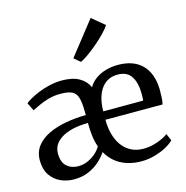

<svg xmlns="http://www.w3.org/2000/svg" viewBox="-124 -987 1080 1116"><g transform="rotate(-15 415.5 -429.0)"><path d="M186 11Q142 11 104.5 -6.5Q67 -24 44 -58.8Q21 -93.5 21 -146Q21 -197 48.5 -232.2Q76 -267.5 122.8 -289.5Q169.5 -311.5 228 -321.8Q286.5 -332 347.5 -332.5L347 -358.5Q346.5 -410.5 337.5 -439Q328.5 -467.5 305 -478.8Q281.5 -490 236 -490Q198.5 -490 166.2 -481.2Q134 -472.5 107.8 -460.2Q81.5 -448 61.5 -438L37.5 -486.5Q47 -495 69.5 -508Q92 -521 123 -533.5Q154 -546 190.5 -554.5Q227 -563 263.5 -563Q327.5 -563 367 -541Q406.5 -519 424.5 -479.5Q441 -508.5 468.8 -527.8Q496.5 -547 531 -556.5Q565.5 -566 602 -566Q695.5 -566 746.8 -514.8Q798 -463.5 801 -367.5Q801 -337.5 799.8 -315.5Q798.5 -293.5 794.5 -276.5H450.5Q450.5 -228.5 461.8 -188.2Q473 -148 494.8 -118.5Q516.5 -89 548.5 -72.8Q580.5 -56.5 621.5 -56.5Q664.5 -56.5 706.5 -71.5Q748.5 -86.5 771 -104.5L789.5 -62.5Q772 -44 740.8 -27.2Q709.5 -10.5 670.8 0.2Q632 11 592 11Q543.5 11 503.8 -2.2Q464 -15.5 434.5 -40.2Q405 -65 386 -99.5Q369 -73.5 341 -48Q313 -22.5 274 -5.8Q235 11 186 11ZM451 -327 691.5 -327.5Q692.5 -337.5 692.8 -349Q693 -360.5 693 -370.5Q693 -432.5 668.5 -472.2Q644 -512 585 -512Q557.5 -512 533.5 -501.2Q509.5 -490.5 491.2 -467.8Q473 -445 462.2 -410Q451.5 -375 451 -327ZM230 -56.5Q258.5 -56.5 285.2 -67.8Q312 -79 333.5 -97.8Q355 -116.5 368 -138.5Q356.5 -170 352 -206.5Q347.5 -243 347.5 -285Q293.5 -284.5 253.5 -274.8Q213.5 -265 186.5 -248Q159.5 -231 146.2 -208.5Q133 -186 133 -159.5Q133 -105 160.8 -80.8Q188.5 -56.5 230 -56.5ZM400 -638.5 363 -670 520.5 -870.5 596.5 -807.5Q585.5 -789.5 561.5 -764.5Q537.5 -739.5 507.5 -713.8Q477.5 -688 449.2 -667.8Q421 -647.5 401 -638.5Z"/></g></svg>

Font: Merriweather 28pt
Style: Regular
Weight: 400
Version: Version 2.100